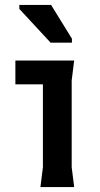

<svg xmlns="http://www.w3.org/2000/svg" viewBox="-20 -754 405 774"><path d="M143 0 153 -80V-414H42V-510H279L269 -430V-80L279 0ZM184 -582 58 -718V-734H186L270 -598V-582Z"/></svg>

Font: AR One Sans SemiBold
Style: Regular
Weight: 600
Designer: Niteesh Yadav
Foundry: Niteesh Yadav
Version: Version 1.001;gftools[0.9.33]